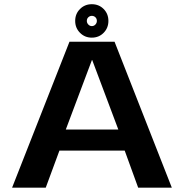

<svg xmlns="http://www.w3.org/2000/svg" viewBox="-20 -870 852 890"><path d="M36 0H192L255.5 -172H558L620.5 0H776.5L511 -676.5H302ZM285 -269.5 406 -591.5H407.5L528.5 -269.5ZM405.5 -695.5Q438.5 -695.5 460.5 -718Q482.5 -740.5 482.5 -773Q482.5 -806 460.5 -828.2Q438.5 -850.5 405.5 -850.5Q373 -850.5 350.8 -828.2Q328.5 -806 328.5 -773Q328.5 -740.5 350.8 -718Q373 -695.5 405.5 -695.5ZM405.5 -749Q396.5 -749 389.5 -756.2Q382.5 -763.5 382.5 -773Q382.5 -783.5 389.5 -790Q396.5 -796.5 405.5 -796.5Q415.5 -796.5 422.2 -790Q429 -783.5 429 -773Q429 -763.5 422.2 -756.2Q415.5 -749 405.5 -749Z"/></svg>

Font: Anybody SemiExpanded SemiBold
Style: Regular
Weight: 600
Width: 6
Designer: Tyler Finck
Foundry: Etcetera Type Company
Version: Version 1.113;gftools[0.9.25]